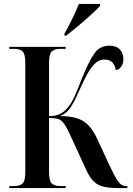

<svg xmlns="http://www.w3.org/2000/svg" viewBox="-20 -951 671 971"><path d="M306 -781Q326 -815 345.5 -856Q365 -897 379 -931H486V-921Q471 -904 440 -876Q409 -848 375 -819.5Q341 -791 315 -771H306ZM27 0V-10H52Q80 -10 94 -23Q108 -36 108 -82V-633Q108 -678 94 -691Q80 -704 52 -704H27V-714H312V-704H284Q256 -704 242 -691Q228 -678 228 -633V-364Q263 -364 283.5 -374.5Q304 -385 321 -405Q340 -426 356.5 -462.5Q373 -499 395 -556Q429 -641 457 -680.5Q485 -720 533 -720Q568 -720 586 -701Q604 -682 604 -653Q604 -630 593.5 -614.5Q583 -599 566 -596Q562 -619 549 -634.5Q536 -650 507 -650Q491 -650 474.5 -640.5Q458 -631 439 -604.5Q420 -578 397 -528Q379 -489 363.5 -455.5Q348 -422 329.5 -398Q311 -374 283 -364Q334 -364 369 -353Q404 -342 428 -316.5Q452 -291 473 -246L526 -131Q557 -64 575 -37Q593 -10 618 -10H624V0H577Q529 0 499.5 -8Q470 -16 450.5 -37Q431 -58 414 -96L335 -268Q317 -307 304 -325.5Q291 -344 274.5 -349Q258 -354 228 -354V-83Q228 -36 242 -23Q256 -10 284 -10H312V0Z"/></svg>

Font: Noto Serif Display Condensed SemiBold
Style: Regular
Weight: 600
Width: 3
Designer: Monotype Design Team
Foundry: Monotype Imaging Inc.
Version: Version 2.009